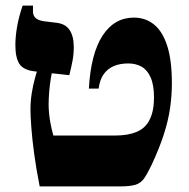

<svg xmlns="http://www.w3.org/2000/svg" viewBox="-20 -667 675 687"><path d="M122 0Q110 -60 102.5 -115Q95 -170 92 -212Q89 -254 89 -275Q89 -304 93.5 -333Q98 -362 106 -390.5Q114 -419 122 -443L172 -435Q166 -412 162 -387.5Q158 -363 156 -338.5Q154 -314 154 -292Q154 -279 155.5 -262.5Q157 -246 160.5 -226.5Q164 -207 171 -182H390Q437 -182 467.5 -194.5Q498 -207 513 -234Q519 -245 523 -257.5Q527 -270 529 -285.5Q531 -301 531 -318Q531 -363 519 -390Q507 -417 486.5 -428.5Q466 -440 439 -440Q409 -440 387 -430.5Q365 -421 351 -401.5Q337 -382 333 -350H298Q305 -475 347 -539.5Q389 -604 459 -604Q501 -604 531.5 -579Q562 -554 578.5 -502.5Q595 -451 595 -369Q595 -325 588.5 -280Q582 -235 566 -185.5Q550 -136 522 -76Q507 -45 495.5 -28.5Q484 -12 465 -6Q446 0 408 0ZM228 -398 101 -412Q63 -417 49 -439Q35 -461 35 -506Q35 -535 41 -570.5Q47 -606 61 -647H98V-626Q98 -611 107.5 -602.5Q117 -594 137 -591L178 -586Q213 -583 228.5 -560.5Q244 -538 244 -498Q244 -473 239.5 -449.5Q235 -426 228 -398Z"/></svg>

Font: Noto Serif Hebrew ExtraBold
Style: Regular
Weight: 800
Version: Version 2.003